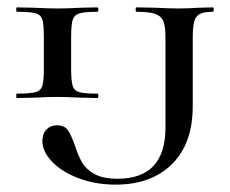

<svg xmlns="http://www.w3.org/2000/svg" viewBox="-20 -488 624 521"><path d="M244 -234Q247 -234 247 -228Q247 -222 244 -222L199 -223Q161 -225 135 -225Q111 -225 73 -223L26 -222Q24 -222 24 -228Q24 -234 26 -234Q62 -234 76.5 -238Q91 -242 95 -255.5Q99 -269 99 -303V-387Q99 -421 95 -434.5Q91 -448 76.5 -452Q62 -456 26 -456Q24 -456 24 -462Q24 -468 26 -468L73 -467Q111 -465 135 -465Q160 -465 200 -467L244 -468Q247 -468 247 -462Q247 -456 244 -456Q209 -456 195 -451.5Q181 -447 177 -433.5Q173 -420 173 -385V-303Q173 -269 177 -255.5Q181 -242 195 -238Q209 -234 244 -234ZM557 -456Q533 -456 522 -450Q511 -444 507 -429.5Q503 -415 503 -385V-200Q503 -98 446.5 -42.5Q390 13 294 13Q239 13 193 -4.5Q147 -22 121 -49.5Q95 -77 95 -106Q95 -125 106 -136.5Q117 -148 134 -148Q155 -148 164 -135Q173 -122 183 -94Q192 -66 202.5 -47.5Q213 -29 236 -16Q259 -3 299 -3Q429 -3 429 -142V-387Q429 -417 423 -431Q417 -445 400.5 -450.5Q384 -456 350 -456Q348 -456 348 -462Q348 -468 350 -468L402 -467Q442 -465 465 -465Q486 -465 520 -467L557 -468Q560 -468 560 -462Q560 -456 557 -456Z"/></svg>

Font: Cormorant Unicase Medium
Style: Regular
Weight: 500
Designer: Christian Thalmann (Catharsis Fonts)
Foundry: Catharsis Fonts
Version: Version 4.000